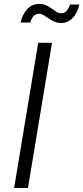

<svg xmlns="http://www.w3.org/2000/svg" viewBox="-20 -942 418 962"><path d="M240.7 -727.5 120.1 0H50.8L171.4 -727.5ZM286.6 -826.7Q267.6 -826.7 252.2 -833.7Q236.8 -840.8 223.6 -849.9Q210.4 -858.9 198.7 -866Q187 -873 175.3 -873Q158.2 -873 147 -859.9Q135.7 -846.7 131.8 -829.1H83Q92.3 -870.1 116.5 -896.2Q140.6 -922.4 176.8 -922.4Q196.8 -922.4 211.7 -915.3Q226.6 -908.2 238.8 -899.2Q251 -890.1 262.5 -882.8Q273.9 -875.5 287.1 -875.5Q302.7 -875.5 312.7 -886Q322.8 -896.5 330.6 -919.4H377.9Q368.2 -876.5 343.8 -851.6Q319.3 -826.7 286.6 -826.7Z"/></svg>

Font: Inter Light
Style: Italic
Weight: 300
Italic angle: -9.3988°
Designer: Rasmus Andersson
Foundry: rsms
Version: Version 4.001;git-66647c0bb